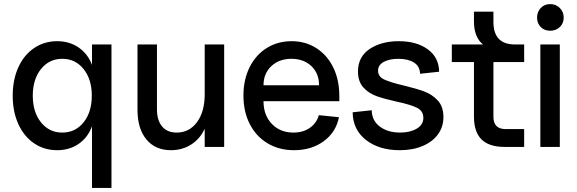

<svg xmlns="http://www.w3.org/2000/svg" viewBox="-20 -717 2816 937"><path d="M42 -250Q42 -328 69.5 -388.5Q97 -449 146.5 -482.5Q196 -516 259 -516Q319 -516 364 -485Q409 -454 429 -400V-500H524V200H429V-101Q409 -46 364 -15Q319 16 259 16Q196 16 146.5 -17.5Q97 -51 69.5 -111.5Q42 -172 42 -250ZM284 -70Q348 -70 388 -120Q428 -170 428 -250Q428 -330 388 -380Q348 -430 284 -430Q220 -430 180 -380Q140 -330 140 -250Q140 -170 180 -120Q220 -70 284 -70Z M651 -181V-500H746V-183Q746 -130 771 -100Q796 -70 842 -70Q904 -70 941.5 -121Q979 -172 979 -257V-500H1074V0H979V-89Q957 -40 913.5 -12Q870 16 814 16Q738 16 694.5 -36.5Q651 -89 651 -181Z M1168 -251Q1168 -328 1198 -388.5Q1228 -449 1281.5 -482.5Q1335 -516 1403 -516Q1471 -516 1524 -482Q1577 -448 1606.5 -387.5Q1636 -327 1636 -248V-223H1266Q1266 -155 1306.5 -112.5Q1347 -70 1412 -70Q1459 -70 1492 -93Q1525 -116 1536 -155L1634 -145Q1620 -72 1560 -28Q1500 16 1415 16Q1342 16 1286 -17.5Q1230 -51 1199 -111.5Q1168 -172 1168 -251ZM1402 -430Q1342 -430 1304 -394Q1266 -358 1266 -301H1537Q1537 -359 1499.5 -394.5Q1462 -430 1402 -430Z M1701 -169 1794 -179Q1795 -128 1834 -99Q1873 -70 1933 -70Q1981 -70 2013.5 -89Q2046 -108 2046 -142Q2046 -176 2014 -191.5Q1982 -207 1916 -221Q1857 -234 1818.5 -247.5Q1780 -261 1753.5 -290Q1727 -319 1727 -368Q1727 -440 1784 -478Q1841 -516 1926 -516Q2013 -516 2067.5 -476.5Q2122 -437 2123 -367L2030 -357Q2029 -394 2000 -412Q1971 -430 1924 -430Q1881 -430 1853 -415Q1825 -400 1825 -372Q1825 -343 1855 -329Q1885 -315 1949 -300Q2011 -285 2049.5 -271Q2088 -257 2116 -227Q2144 -197 2144 -146Q2144 -98 2117.5 -61.5Q2091 -25 2042.5 -4.5Q1994 16 1931 16Q1830 16 1766 -34Q1702 -84 1701 -169Z M2293 -414H2185V-500H2337Q2293 -536 2293 -612V-660H2388V-610Q2388 -500 2493 -500H2538V-414H2388V-147Q2388 -87 2448 -87H2538V0H2443Q2367 0 2330 -36.5Q2293 -73 2293 -148Z M2712 -500V0H2617V-500ZM2665 -697Q2693 -697 2712 -678Q2731 -659 2731 -631Q2731 -603 2712 -585Q2693 -567 2665 -567Q2637 -567 2619 -585Q2601 -603 2601 -631Q2601 -659 2619 -678Q2637 -697 2665 -697Z"/></svg>

Font: MedMera Sans Display
Style: Regular
Weight: 500
Designer: Kasper Nordkvist
Foundry: UNCUT.wtf
Version: Version 1.300